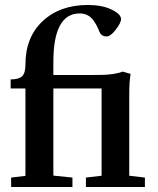

<svg xmlns="http://www.w3.org/2000/svg" viewBox="-20 -746 630 766"><path d="M24.4 0V-37.6L81.5 -44.4V-393.1H22.5V-429.2Q54.7 -429.2 68.1 -441.7Q81.5 -454.1 81.5 -488.3Q81.5 -597.7 150.4 -661.9Q219.2 -726.1 330.1 -726.1Q387.7 -726.1 425.3 -707.8Q462.9 -689.5 462.9 -669.9Q462.9 -654.8 441.9 -627.7Q420.9 -600.6 405.8 -600.6Q384.3 -600.6 376.5 -619.6Q371.6 -632.3 366.9 -641.6Q362.3 -650.9 353 -664.3Q343.8 -677.7 329.6 -685.1Q315.4 -692.4 297.9 -692.4Q192.9 -692.4 192.9 -498.5V-446.8H340.8Q376 -446.8 393.1 -447.3Q410.2 -447.8 431.9 -450.9Q453.6 -454.1 469.2 -460.4L501 -451.2Q495.6 -420.9 495.6 -364.3V-44.9L558.1 -37.6V0H322.8V-37.6L385.3 -44.9V-393.1H192.9V-45.4L269 -37.6V0Z"/></svg>

Font: Elstob 8pt SemiBold
Style: Regular
Weight: 600
Designer: Peter S. Baker
Version: Version 1.015